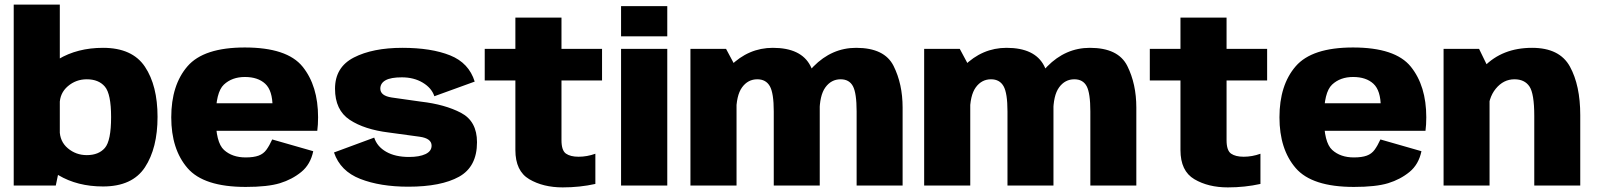

<svg xmlns="http://www.w3.org/2000/svg" viewBox="-20 -805 6930 833"><path d="M39.5 0H222L239.5 -84V-785H39.5ZM427 4Q554 4 608.8 -79.2Q663.5 -162.5 663.5 -298Q663.5 -433.5 608.8 -515.5Q554 -597.5 427 -597.5Q316 -597.5 233.2 -548Q150.5 -498.5 150.5 -435L239 -353Q239 -400.5 274.2 -430.8Q309.5 -461 356.5 -461Q408 -461 435 -429.2Q462 -397.5 462 -297Q462 -194.5 435 -163.2Q408 -132 356.5 -132Q309.5 -132 274.2 -161.8Q239 -191.5 239 -240.5L150.5 -158Q150.5 -94.5 233.2 -45.2Q316 4 427 4Z M1046 6V-122Q987.5 -122 951.8 -154.5Q916 -187 916 -296Q916 -404.5 951.2 -437.8Q986.5 -471 1042.5 -471Q1099 -471 1130.8 -441.5Q1162.5 -412 1162.5 -340.5L1168.5 -357H899V-237.5H1356.5Q1360 -263.5 1360 -296Q1360 -432.5 1292.8 -515.8Q1225.5 -599 1042 -599Q864 -599 793.5 -517.5Q723 -436 723 -296Q723 -157.5 793.5 -75.8Q864 6 1046 6ZM1046 -122V6Q1141.5 6 1194.5 -10.2Q1247.5 -26.5 1287.2 -59Q1327 -91.5 1339 -149L1161 -200Q1149 -173.5 1136 -155.5Q1123 -137.5 1101.8 -129.8Q1080.5 -122 1046 -122Z M1751.5 5Q1893.5 5 1971.5 -38.2Q2049.5 -81.5 2049.5 -188Q2049.5 -279 1980 -315.5Q1910.5 -352 1806.5 -364Q1729 -374.5 1679.5 -382Q1630 -389.5 1630 -420.5Q1630 -444 1652.8 -456.8Q1675.5 -469.5 1723.5 -469.5Q1775.5 -469.5 1814 -446.5Q1852.5 -423.5 1864.5 -387.5L2039.5 -451Q2014.5 -532 1932.8 -564.8Q1851 -597.5 1726 -597.5Q1597 -597.5 1515.2 -555.5Q1433.5 -513.5 1433.5 -420Q1433.5 -327.5 1497.2 -285.2Q1561 -243 1667.5 -230Q1749 -219 1800.8 -211.8Q1852.5 -204.5 1852.5 -173Q1852.5 -149 1826 -136.5Q1799.5 -124 1754.5 -124Q1695 -124 1655.5 -146.5Q1616 -169 1603.5 -208L1429 -143.5Q1456.5 -62.5 1543 -28.8Q1629.5 5 1751.5 5Z M2421.5 8Q2495.5 8 2563 -7V-138Q2527 -125 2490 -125Q2455 -125 2435.5 -138.5Q2416 -152 2416 -197V-456H2592V-593H2416V-728.5H2216V-593H2083V-456H2216V-154Q2216 -63 2276.2 -27.5Q2336.5 8 2421.5 8Z M2674.5 0H2875V-593H2674.5ZM2674.5 -778.5V-647.5H2875V-778.5Z M2975.5 0H3175.5V-508L3130 -593H2975.5ZM3337 0H3536.5V-338.5Q3536.5 -440.5 3496.2 -519Q3456 -597.5 3333 -597.5Q3227.5 -597.5 3147.8 -518Q3068 -438.5 3068 -355L3174 -315Q3174 -391 3199.5 -426Q3225 -461 3265.5 -461Q3303 -461 3320 -431Q3337 -401 3337 -321.5ZM3696.5 0H3896V-338.5Q3896 -440.5 3856.8 -519Q3817.5 -597.5 3694.5 -597.5Q3589 -597.5 3509.2 -516.5Q3429.5 -435.5 3429.5 -355L3535.5 -315Q3535.5 -391 3561 -426Q3586.5 -461 3627 -461Q3664.5 -461 3680.5 -431Q3696.5 -401 3696.5 -321.5Z M3989.5 0H4189.5V-508L4144 -593H3989.5ZM4351 0H4550.5V-338.5Q4550.5 -440.5 4510.2 -519Q4470 -597.5 4347 -597.5Q4241.5 -597.5 4161.8 -518Q4082 -438.5 4082 -355L4188 -315Q4188 -391 4213.5 -426Q4239 -461 4279.5 -461Q4317 -461 4334 -431Q4351 -401 4351 -321.5ZM4710.5 0H4910V-338.5Q4910 -440.5 4870.8 -519Q4831.5 -597.5 4708.5 -597.5Q4603 -597.5 4523.2 -516.5Q4443.5 -435.5 4443.5 -355L4549.5 -315Q4549.5 -391 4575 -426Q4600.5 -461 4641 -461Q4678.5 -461 4694.5 -431Q4710.5 -401 4710.5 -321.5Z M5307 8Q5381 8 5448.5 -7V-138Q5412.5 -125 5375.5 -125Q5340.5 -125 5321 -138.5Q5301.5 -152 5301.5 -197V-456H5477.5V-593H5301.5V-728.5H5101.5V-593H4968.5V-456H5101.5V-154Q5101.5 -63 5161.8 -27.5Q5222 8 5307 8Z M5854 6V-122Q5795.5 -122 5759.8 -154.5Q5724 -187 5724 -296Q5724 -404.5 5759.2 -437.8Q5794.5 -471 5850.5 -471Q5907 -471 5938.8 -441.5Q5970.5 -412 5970.5 -340.5L5976.5 -357H5707V-237.5H6164.5Q6168 -263.5 6168 -296Q6168 -432.5 6100.8 -515.8Q6033.5 -599 5850 -599Q5672 -599 5601.5 -517.5Q5531 -436 5531 -296Q5531 -157.5 5601.5 -75.8Q5672 6 5854 6ZM5854 -122V6Q5949.5 6 6002.5 -10.2Q6055.5 -26.5 6095.2 -59Q6135 -91.5 6147 -149L5969 -200Q5957 -173.5 5944 -155.5Q5931 -137.5 5909.8 -129.8Q5888.5 -122 5854 -122Z M6243 0H6442.5V-499.5L6397 -593H6243ZM6636.5 0H6836V-305.5Q6836 -434.5 6791.2 -516Q6746.5 -597.5 6627 -597.5Q6498 -597.5 6418.5 -515.8Q6339 -434 6339 -353L6436 -312Q6436 -379.5 6469.5 -420.2Q6503 -461 6550.5 -461Q6594.5 -461 6615.5 -430Q6636.5 -399 6636.5 -302Z"/></svg>

Font: Anybody UltraCondensed Thin ExtraBold
Style: Regular
Weight: 800
Version: Version 1.111